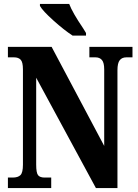

<svg xmlns="http://www.w3.org/2000/svg" viewBox="-20 -951 699 971"><path d="M20 -53H44Q71 -53 83.5 -65.5Q96 -78 96 -118V-600Q96 -637 84.5 -649Q73 -661 51 -661H20V-714H241L507 -213V-600Q507 -634 495.5 -647.5Q484 -661 463 -661H432V-714H650V-661H619Q597 -661 585.5 -646.5Q574 -632 574 -596V0H465L163 -558V-118Q163 -77 172.5 -65Q182 -53 206 -53H239V0H20ZM182 -921V-931H330Q346 -888 401 -807L415 -784V-771H347Q304 -799 250 -847.5Q196 -896 182 -921Z"/></svg>

Font: Noto Serif CondExtraBold
Style: Regular
Weight: 800
Width: 3
Designer: Monotype Design Team
Foundry: Monotype Imaging Inc.
Version: Version 1.001